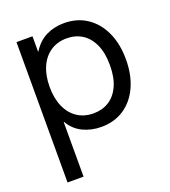

<svg xmlns="http://www.w3.org/2000/svg" viewBox="-133 -621 820 924"><g transform="rotate(-20 276.5 -159.5)"><path d="M54.7 203.1V-515.6H136.7V-437.5H138.7Q166.5 -482.4 208 -502.9Q249.5 -523.4 299.8 -523.4Q367.2 -523.4 417 -490Q466.8 -456.5 494.1 -397Q521.5 -337.4 521.5 -257.8Q521.5 -178.2 494.1 -118.4Q466.8 -58.6 417 -25.4Q367.2 7.8 299.8 7.8Q249.5 7.8 206.5 -12.7Q163.6 -33.2 138.7 -76.2H136.7V203.1ZM130.9 -257.8Q130.9 -199.7 149.9 -156.5Q168.9 -113.3 204.1 -89.8Q239.3 -66.4 287.1 -66.4Q332 -66.4 366.2 -87.9Q400.4 -109.4 419.9 -152.1Q439.5 -194.8 439.5 -257.8Q439.5 -321.3 419.9 -364Q400.4 -406.7 366.2 -428.5Q332 -450.2 287.1 -450.2Q239.3 -450.2 204.1 -426.5Q168.9 -402.8 149.9 -359.6Q130.9 -316.4 130.9 -257.8Z"/></g></svg>

Font: Inter Display V
Style: Regular
Weight: 400
Designer: Rasmus Andersson
Foundry: rsms
Version: Version 3.015;git-src